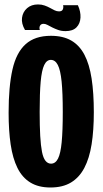

<svg xmlns="http://www.w3.org/2000/svg" viewBox="-20 -833 462 865"><path d="M207.2 11.7Q153.3 11.7 116.8 -10.7Q80.2 -33 58.7 -76.3Q37.2 -119.7 28 -182.2Q18.8 -244.8 18.8 -325.3Q18.8 -443 36.1 -519.5Q53.3 -596 95.3 -633.8Q137.3 -671.7 209.3 -671.7Q264 -671.7 300.9 -650.4Q337.8 -629.2 360.2 -586.7Q382.7 -544.2 392.7 -479.2Q402.7 -414.2 402.7 -327.3Q402.7 -245.8 392.7 -182.8Q382.7 -119.8 360 -76.7Q337.3 -33.5 300 -10.9Q262.7 11.7 207.2 11.7ZM209.8 -95.7Q229.8 -95.7 241.4 -118.5Q253 -141.3 257.9 -192.5Q262.8 -243.7 262.8 -328.5Q262.8 -414.2 257.6 -465.8Q252.3 -517.5 240.5 -540.3Q228.7 -563.2 209 -563.2Q190.3 -563.2 179.2 -540Q168 -516.8 163.3 -465.4Q158.7 -414 158.7 -328.7Q158.7 -265.2 161.2 -220.7Q163.8 -176.2 169.2 -148.8Q174.7 -121.3 185 -108.5Q195.3 -95.7 209.8 -95.7ZM275.2 -692.8Q257 -692.8 242.3 -698Q227.7 -703.2 215.8 -709.2Q204 -715.3 194.3 -720.5Q184.7 -725.7 176.5 -725.7Q165 -725.7 160.4 -717.5Q155.8 -709.3 159.3 -697.8H92.7Q75.7 -726.7 79.2 -752.9Q82.7 -779.2 101.9 -796.1Q121.2 -813 151.2 -813Q167.5 -813 180.9 -808.2Q194.3 -803.5 205.4 -797.3Q216.5 -791.2 226.2 -786.4Q236 -781.7 246 -781.7Q259.2 -781.7 263 -790.7Q266.8 -799.7 264.2 -809.7H330.8Q344 -780.8 342.6 -753.8Q341.2 -726.7 324.6 -709.8Q308 -692.8 275.2 -692.8Z"/></svg>

Font: Bricolage Grotesque 96pt ExtraBold Condensed
Style: Regular
Weight: 800
Width: 3
Version: Version 1.001;gftools[0.9.33.dev8+g029e19f]